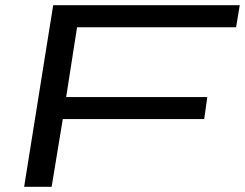

<svg xmlns="http://www.w3.org/2000/svg" viewBox="-20 -720 944 740"><path d="M73 0 185 -700H904L890 -615H277L235 -346H779L767 -261H222L179 0Z"/></svg>

Font: Georama ExtraExtended
Style: Italic
Weight: 400
Width: 8
Italic angle: -9°
Designer: Jean-Baptiste Levee
Foundry: Production Type
Version: Version 1.000